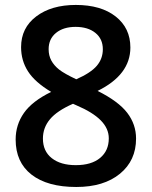

<svg xmlns="http://www.w3.org/2000/svg" viewBox="-20 -743 611 773"><path d="M285.2 -723.1Q386.7 -723.1 445.8 -676.5Q504.9 -629.9 504.9 -551.8Q504.9 -441.9 373 -377Q457 -335 492.4 -288.6Q527.8 -242.2 527.8 -185.1Q527.8 -96.7 462.9 -43.5Q397.9 9.8 287.1 9.8Q170.9 9.8 106.9 -40Q43 -89.8 43 -181.2Q43 -240.7 76.4 -288.3Q109.9 -335.9 186 -373Q120.6 -412.1 92.8 -455.6Q64.9 -499 64.9 -553.2Q64.9 -630.9 126 -677Q187 -723.1 285.2 -723.1ZM152.8 -185.1Q152.8 -134.3 188.5 -106.2Q224.1 -78.1 285.2 -78.1Q348.1 -78.1 383.1 -107.2Q418 -136.2 418 -186Q418 -225.6 385.7 -258.3Q353.5 -291 288.1 -318.8L273.9 -325.2Q209.5 -296.9 181.2 -262.9Q152.8 -229 152.8 -185.1ZM284.2 -634.8Q235.4 -634.8 205.6 -610.6Q175.8 -586.4 175.8 -544.9Q175.8 -519.5 186.5 -499.5Q197.3 -479.5 217.8 -463.1Q238.3 -446.8 287.1 -423.8Q345.7 -449.7 369.9 -478.3Q394 -506.8 394 -544.9Q394 -586.4 364 -610.6Q334 -634.8 284.2 -634.8Z"/></svg>

Font: f1_2797           
Style: Regular
Weight: 600
Foundry: Ascender Corporation
Version: Version 1.10